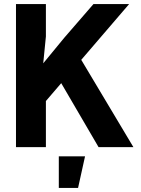

<svg xmlns="http://www.w3.org/2000/svg" viewBox="-20 -718 690 937"><path d="M58 0V-698H204V-540L191 -409L293 -533L436 -698H610L204 -225V0ZM461 0 238 -382 361 -452 631 0ZM267 199V45H395L361 199Z"/></svg>

Font: Azeret Mono SemiBold
Style: Regular
Weight: 600
Designer: Martin Vácha
Foundry: Displaay
Version: Version 1.002